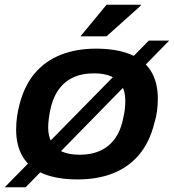

<svg xmlns="http://www.w3.org/2000/svg" viewBox="-30 -744 733 809"><path d="M297 12Q213 12 155 -11Q97 -34 67.5 -81Q38 -128 38 -198Q38 -227 42 -254Q46 -281 53 -307Q74 -386 118 -437Q162 -488 227 -513.5Q292 -539 374 -539Q459 -539 517 -516Q575 -493 605 -446Q635 -399 635 -328Q635 -301 631.5 -275Q628 -249 620 -224Q600 -144 556 -92Q512 -40 447 -14Q382 12 297 12ZM306 -92Q357 -92 395.5 -110.5Q434 -129 458 -165.5Q482 -202 491 -255Q495 -273 496 -284.5Q497 -296 497.5 -304.5Q498 -313 498 -320Q498 -358 483 -383.5Q468 -409 439 -422Q410 -435 366 -435Q314 -435 276 -416.5Q238 -398 214 -362Q190 -326 180 -272Q177 -255 175.5 -243Q174 -231 173.5 -223Q173 -215 173 -208Q173 -170 187.5 -144Q202 -118 232 -105Q262 -92 306 -92ZM-10 45 597 -573H683L78 45ZM309 -591 419 -724H563V-720L419 -591Z"/></svg>

Font: Archivo SemiExpanded SemiBold
Style: Italic
Weight: 600
Width: 6
Italic angle: -10°
Designer: Hector Gatti
Foundry: Omnibus-Type
Version: Version 2.001